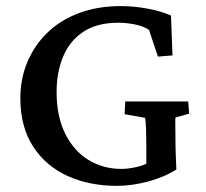

<svg xmlns="http://www.w3.org/2000/svg" viewBox="-20 -602 676 631"><path d="M364.3 8.8Q273.4 8.8 201.7 -23.9Q129.9 -56.6 88.4 -121.1Q46.9 -185.5 46.9 -279.3Q46.9 -343.8 70.3 -398.9Q93.8 -454.1 136.2 -495.1Q178.7 -536.1 239.7 -559.1Q300.8 -582 377.9 -582Q418.9 -582 464.4 -573.7Q509.8 -565.4 542 -550.8L546.9 -419.9L499 -416L469.7 -503.9Q450.2 -516.6 421.9 -522Q393.6 -527.3 369.1 -527.3Q298.8 -527.3 253.9 -497.6Q209 -467.8 187.5 -416Q166 -364.3 166 -299.8Q166 -219.7 194.3 -162.6Q222.7 -105.5 271 -76.2Q319.3 -46.9 378.9 -46.9Q402.3 -46.9 431.2 -53.7Q460 -60.5 482.4 -76.2L460.9 -22.5V-125Q460.9 -153.3 460 -177.7Q459 -202.1 457 -214.8L389.6 -226.6L391.6 -268.6H598.6L601.6 -228.5L556.6 -215.8Q555.7 -210 556.2 -190.4Q556.6 -170.9 556.6 -145.5Q556.6 -118.2 557.6 -95.2Q558.6 -72.3 559.6 -44.9Q519.5 -19.5 466.3 -5.4Q413.1 8.8 364.3 8.8Z"/></svg>

Font: Crimson Pro Medium
Style: Regular
Weight: 500
Designer: Jacques Le Bailly
Foundry: Baron von Fonthausen
Version: Version 1.003